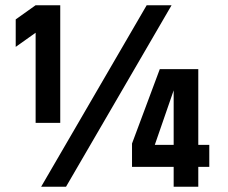

<svg xmlns="http://www.w3.org/2000/svg" viewBox="-20 -713 869 733"><path d="M116 -693H210V-244H116V-588L40 -534V-639ZM590 -449H737V-160H779V-76H737V0H643V-76H484V-165ZM643 -160V-368L571 -160ZM540 -693H635L232 0H137Z"/></svg>

Font: Khand Variable Light
Style: Regular
Weight: 300
Designer: Satya Rajpurohit
Foundry: Indian Type Foundry
Version: Version 3.000